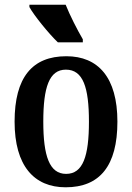

<svg xmlns="http://www.w3.org/2000/svg" viewBox="-20 -786 562 816"><path d="M105 -756C124 -721 188 -642 226 -606H332V-619C308 -660 277 -721 259 -766H105ZM259 10C404 10 479 -81 479 -269C479 -457 397 -547 262 -547C117 -547 42 -457 42 -269C42 -81 125 10 259 10ZM261 -47C190 -47 164 -123 164 -269C164 -415 189 -490 260 -490C333 -490 358 -415 358 -269C358 -123 333 -47 261 -47Z"/></svg>

Font: Noto Serif Condensed Semi
Style: Regular
Weight: 600
Width: 3
Designer: Monotype Design Team
Foundry: Monotype Imaging Inc.
Version: Version 1.002